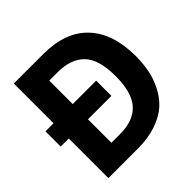

<svg xmlns="http://www.w3.org/2000/svg" viewBox="-202 -974 1148 1148"><g transform="rotate(-45 371.5 -400.0)"><path d="M77.1 0V-799.8H327.1Q513.7 -799.8 611.3 -695.8Q709 -591.8 709 -400.4Q709 -338.9 698.7 -285.2Q688.5 -231.4 661.6 -177.7Q634.8 -124 593.3 -85.9Q551.8 -47.9 483.4 -23.9Q415 0 327.1 0ZM239.3 -136.7H311.5Q425.8 -136.7 482.4 -199.2Q539.1 -261.7 539.1 -400.4Q539.1 -543 480.5 -602.5Q421.9 -662.1 313.5 -662.1H239.3ZM8.8 -335V-463.9H437.5V-335Z"/></g></svg>

Font: Gothic A1 Black
Style: Regular
Weight: 900
Version: Version 2.50